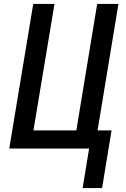

<svg xmlns="http://www.w3.org/2000/svg" viewBox="-20 -755 640 976"><path d="M400 201 433 0H27L149 -735H257L150 -92H368L474 -735H582L476 -92H547L499 201Z"/></svg>

Font: Iosevka SS04 Semibold Extended
Style: Italic
Weight: 600
Width: 7
Italic angle: -9°
Monospace: yes
Designer: Belleve Invis
Foundry: Belleve Invis
Version: Version 19.0.0; ttfautohint (v1.8.4)